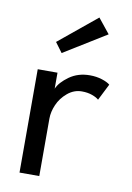

<svg xmlns="http://www.w3.org/2000/svg" viewBox="-77 -702 516 751"><g transform="rotate(10 181.0 -326.0)"><path d="M135 -489 106 -528 256.5 -651.5 303.5 -593ZM132.5 0H54V-410.5H132.5V-347Q143.5 -373 178 -397.8Q212.5 -422.5 259.5 -422.5Q285.5 -422.5 307.5 -415.5Q329.5 -408.5 340 -399.5L307 -334Q298.5 -342 280.5 -348.5Q262.5 -355 239.5 -355Q208 -355 182.5 -333.5Q157 -312 144.8 -283.5Q132.5 -255 132.5 -228.5Z"/></g></svg>

Font: League Spartan
Style: Regular
Weight: 350
Foundry: The League of Moveable Type
Version: Version 2.002